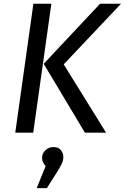

<svg xmlns="http://www.w3.org/2000/svg" viewBox="-20 -709 667 1026"><path d="M546.8 0H433.7L213.5 -368L514.8 -689.1H626.8L320.5 -365.1ZM157.5 0H61.5L158.5 -689.1H254.5ZM266.1 76.9Q292.3 76.9 305.4 93.4Q318.5 110 318.5 129.1Q318.5 147.2 310.5 164.8Q302.4 182.3 282.4 214.3L230.3 296.4H176L223.9 178.5Q216.8 170.4 210.8 159.9Q204.8 149.4 204.8 136.3Q204.8 110.1 222.9 93.5Q241 76.9 266.1 76.9Z"/></svg>

Font: Fira Sans Variable
Style: Italic
Weight: 397
Italic angle: -8°
Designer: Carrois Corporate & Edenspiekermann AG
Foundry: Carrois Corporate GbR & Edenspiekermann AG
Version: Version 4.202